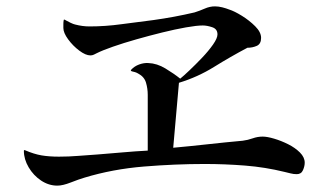

<svg xmlns="http://www.w3.org/2000/svg" viewBox="-20 -662 1040 603"><path d="M937 -151Q937 -140 931.5 -127.5Q926 -115 912 -115Q902 -115 892.5 -117.5Q883 -120 874 -122Q813 -137 749.5 -142Q686 -147 623 -147Q531 -147 432.5 -139Q334 -131 245 -104Q228 -99 202.5 -89Q177 -79 160 -79Q133 -79 109 -95Q85 -111 70 -136.5Q55 -162 55 -188Q55 -192 59 -190Q87 -178 110.5 -174Q134 -170 165 -170Q196 -170 226.5 -172.5Q257 -175 288 -177Q327 -180 366 -183.5Q405 -187 444 -189V-364Q444 -384 438.5 -402.5Q433 -421 414 -431Q409 -434 404 -435.5Q399 -437 394 -438Q389 -440 392 -443Q402 -454 417 -459.5Q432 -465 446 -464Q473 -463 499.5 -447Q526 -431 546 -415Q556 -423 575 -441Q594 -459 614.5 -480.5Q635 -502 649 -522Q663 -542 663 -554Q663 -571 646.5 -576.5Q630 -582 617 -582Q598 -582 564 -576Q530 -570 489.5 -560Q449 -550 408.5 -538.5Q368 -527 335 -515.5Q302 -504 284 -495Q280 -493 275 -490.5Q270 -488 264 -488Q249 -488 229 -503Q209 -518 194 -538.5Q179 -559 179 -574Q179 -580 179 -586.5Q179 -593 180 -598Q180 -603 187 -598Q192 -595 201.5 -590.5Q211 -586 216 -585Q239 -579 261 -579Q311 -579 361.5 -586Q412 -593 462 -599Q527 -608 591 -623Q607 -628 623 -635Q639 -642 655 -642Q666 -642 678 -639Q690 -636 700 -632Q716 -627 739.5 -612.5Q763 -598 781.5 -579.5Q800 -561 800 -543Q800 -524 786.5 -518Q773 -512 757 -512Q704 -484 652.5 -452Q601 -420 542 -402L524 -198Q579 -203 633 -209Q687 -215 742 -220Q758 -222 773.5 -227.5Q789 -233 805 -233Q819 -233 841 -226.5Q863 -220 885 -209Q907 -198 922 -183Q937 -168 937 -151Z"/></svg>

Font: Kaisei Tokumin
Style: Regular
Weight: 400
Designer: Font-Kai, 金井和夫
Foundry: KAZUO KANAI
Version: Version 5.003